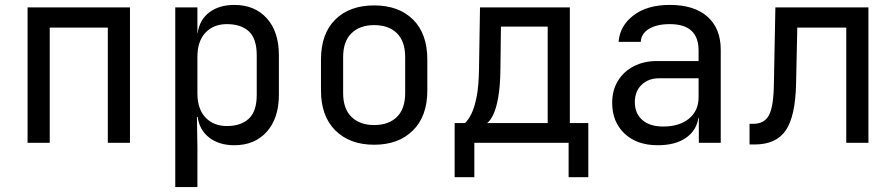

<svg xmlns="http://www.w3.org/2000/svg" viewBox="-20 -580 3640 780"><path d="M92 0V-550H508V0H418V-468H182V0Z M692 180V-550H782V-445H783Q790 -499 830 -529.5Q870 -560 932 -560Q1015 -560 1064 -505.5Q1113 -451 1113 -356V-195Q1113 -100 1064 -45Q1015 10 932 10Q870 10 830 -21Q790 -52 783 -105H780L782 20V180ZM902 -68Q959 -68 991 -98Q1023 -128 1023 -195V-355Q1023 -423 991 -452.5Q959 -482 902 -482Q847 -482 814.5 -447Q782 -412 782 -350V-200Q782 -138 814.5 -103Q847 -68 902 -68Z M1500 8Q1401 8 1342.5 -50Q1284 -108 1284 -212V-338Q1284 -443 1342 -500.5Q1400 -558 1500 -558Q1600 -558 1658 -500.5Q1716 -443 1716 -338V-212Q1716 -108 1657.5 -50Q1599 8 1500 8ZM1500 -72Q1559 -72 1592.5 -105Q1626 -138 1626 -202V-348Q1626 -412 1592.5 -445Q1559 -478 1500 -478Q1442 -478 1408 -445Q1374 -412 1374 -348V-202Q1374 -138 1408 -105Q1442 -72 1500 -72Z M1827 140V-80H1869Q1882 -92 1894.5 -116.5Q1907 -141 1916 -185Q1925 -229 1926 -301L1930 -550H2295V-80H2370V140H2290V0H1907V140ZM1959 -80H2205V-472H2015L2013 -299Q2012 -228 2004 -184Q1996 -140 1984.5 -115.5Q1973 -91 1959 -80Z M2652 10Q2567 10 2517 -37.5Q2467 -85 2467 -162Q2467 -213 2490 -251Q2513 -289 2554 -310.5Q2595 -332 2648 -332H2818V-375Q2818 -482 2701 -482Q2649 -482 2617 -463Q2585 -444 2583 -410H2493Q2498 -475 2553.5 -517.5Q2609 -560 2701 -560Q2801 -560 2854.5 -512Q2908 -464 2908 -378V0H2819V-100H2817Q2809 -49 2766 -19.5Q2723 10 2652 10ZM2674 -66Q2740 -66 2779 -98Q2818 -130 2818 -185V-262H2658Q2614 -262 2586.5 -235.5Q2559 -209 2559 -165Q2559 -119 2589.5 -92.5Q2620 -66 2674 -66Z M3025 7V-77H3040Q3086 -77 3104.5 -113Q3123 -149 3124 -242L3130 -550H3508V0H3418V-468H3219L3214 -238Q3211 -107 3172 -50Q3133 7 3045 7Z"/></svg>

Font: JetBrains Mono NL
Style: Regular
Weight: 400
Monospace: yes
Designer: Philipp Nurullin, Konstantin Bulenkov
Foundry: JetBrains
Version: Version 2.305; ttfautohint (v1.8.4.7-5d5b)